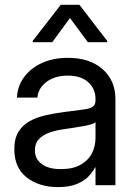

<svg xmlns="http://www.w3.org/2000/svg" viewBox="-20 -764 558 792"><path d="M218.8 7.8Q142.1 7.8 90.6 -31.7Q39.1 -71.3 39.1 -148.4Q39.1 -192.9 56.4 -220.7Q73.7 -248.5 102.8 -264.4Q131.8 -280.3 168.7 -288.6Q205.6 -296.9 244.1 -301.8Q293.5 -308.6 321.8 -312Q350.1 -315.4 362.1 -323.2Q374 -331.1 374 -350.6V-355.5Q374 -397.5 344 -424.8Q314 -452.1 259.8 -452.1Q206.1 -452.1 171.6 -426Q137.2 -399.9 134.3 -361.3H49.8Q52.2 -408.7 79.1 -445.6Q106 -482.4 152.3 -503.9Q198.7 -525.4 259.8 -525.4Q350.1 -525.4 403.1 -478.8Q456.1 -432.1 456.1 -355.5V0H374V-73.2H372.1Q362.8 -54.7 344.7 -35.9Q326.7 -17.1 296.1 -4.6Q265.6 7.8 218.8 7.8ZM230.5 -66.4Q281.2 -66.4 313 -84.7Q344.7 -103 359.4 -132.3Q374 -161.6 374 -195.3V-259.8Q364.7 -251 324.7 -243.9Q284.7 -236.8 240.2 -230.5Q210.4 -226.6 183.8 -217Q157.2 -207.5 140.6 -190.2Q124 -172.9 124 -143.6Q124 -107.4 152.6 -86.9Q181.2 -66.4 230.5 -66.4ZM342.8 -589.8 268.6 -689.5 195.3 -589.8H115.2V-595.7L230.5 -744.1H307.6L421.9 -595.7V-589.8Z"/></svg>

Font: Inter Display
Style: Regular
Weight: 400
Designer: Rasmus Andersson
Foundry: rsms
Version: Version 4.000;git-37864ae